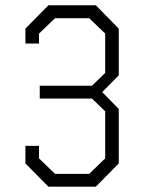

<svg xmlns="http://www.w3.org/2000/svg" viewBox="-20 -699 540 719"><path d="M424.8 -417 362.8 -354 424.8 -291V-86.9L338.9 0H161.1L75.2 -86.9V-152.8H126V-106L186 -47.9H314L374 -106V-282.2L324.2 -330.1H128.9V-377.9H324.2L374 -425.8V-573.2L314 -630.9H186L126 -573.2V-536.1H75.2V-591.8L161.1 -679.2H338.9L424.8 -591.8Z"/></svg>

Font: Steps Mono
Style: Regular
Weight: 400
Width: 3
Version: Version 1.000;PS 001.000;hotconv 1.0.70;makeotf.lib2.5.58329